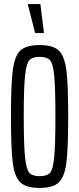

<svg xmlns="http://www.w3.org/2000/svg" viewBox="-20 -918 391 946"><path d="M34 -344Q34 -503 43 -572.5Q52 -642 80.5 -669Q109 -696 175 -696Q241 -696 269.5 -669Q298 -642 307 -572.5Q316 -503 316 -344Q316 -185 307 -115.5Q298 -46 269.5 -19Q241 8 175 8Q109 8 80.5 -19Q52 -46 43 -115.5Q34 -185 34 -344ZM253 -344Q253 -486 247 -546Q241 -606 226 -622Q211 -638 175 -638Q140 -638 125 -622Q110 -606 103.5 -546Q97 -486 97 -344Q97 -202 103.5 -142Q110 -82 125 -66Q140 -50 175 -50Q211 -50 226 -66Q241 -82 247 -142Q253 -202 253 -344ZM153 -755 118 -893V-898H179L196 -760V-755Z"/></svg>

Font: Saira Ultra Condensed
Style: Regular
Weight: 400
Width: 1
Designer: Hector Gatti with collaboration of the Omnibus-Type team
Foundry: Omnibus-Type
Version: Version 1.001; ttfautohint (v1.8)